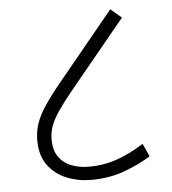

<svg xmlns="http://www.w3.org/2000/svg" viewBox="-48 -676 647 721"><g transform="rotate(-5 275.5 -316.0)"><path d="M267 0Q218 0 175 -17.5Q132 -35 105 -71.5Q78 -108 78 -165Q78 -198 88 -228Q98 -258 121.5 -293.5Q145 -329 183 -375L394 -632L435 -597L222 -338Q188 -296 168.5 -267Q149 -238 140.5 -214Q132 -190 132 -164Q132 -122 150.5 -97Q169 -72 199 -61Q229 -50 264 -50Q318 -50 367.5 -67Q417 -84 471 -118L493 -69Q450 -42 393 -21Q336 0 267 0Z"/></g></svg>

Font: Noto Sans Light
Style: Regular
Weight: 300
Designer: Monotype Design Team
Foundry: Monotype Imaging Inc.
Version: Version 2.007